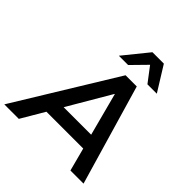

<svg xmlns="http://www.w3.org/2000/svg" viewBox="-284 -1106 1273 1273"><g transform="rotate(45 353.0 -469.5)"><path d="M-38 0 394 -705H499L705 0H582L532 -190L572 -163H158L208 -187L98 0ZM430 -566 240 -242 218 -265H545L518 -240L432 -566ZM271 -765 412 -939H519L627 -765H539L460 -869L358 -765Z"/></g></svg>

Font: Nunito Sans 12pt ExtraLight 12pt
Style: Bold Italic
Weight: 700
Italic angle: -9°
Version: Version 3.101;gftools[0.9.27]